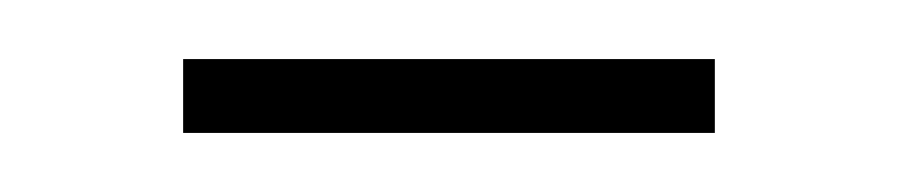

<svg xmlns="http://www.w3.org/2000/svg" viewBox="-20 -351 304 65"><path d="M42 -306V-331H222V-306Z"/></svg>

Font: Hubot Sans Condensed ExtraLight
Style: Regular
Weight: 200
Width: 3
Designer: Deni Anggara
Foundry: GitHub, Inc., Subsidiary of Microsoft Corporation
Version: Version 2.000